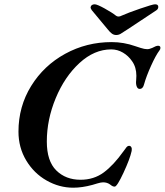

<svg xmlns="http://www.w3.org/2000/svg" viewBox="-20 -860 767 894"><path d="M66 -247Q66 -364 125 -459.5Q184 -555 283.5 -609.5Q383 -664 500 -664Q556 -664 610 -645Q616 -643 634.5 -637Q653 -631 665 -631Q676 -631 689 -637Q707 -647 716 -647Q727 -647 727 -637Q727 -631 723 -626Q705 -602 683 -553Q661 -504 651 -468Q646 -446 630 -446Q621 -446 616.5 -457.5Q612 -469 614 -486Q615 -493 615 -507Q615 -547 595 -575Q578 -600 552.5 -615Q527 -630 498 -630Q419 -630 350 -566.5Q281 -503 239.5 -403Q198 -303 198 -201Q198 -110 242 -66.5Q286 -23 355 -23Q417 -23 463 -57Q509 -91 556 -157Q559 -160 563.5 -167Q568 -174 572 -177.5Q576 -181 581 -181Q588 -181 591.5 -174.5Q595 -168 593 -157Q585 -120 555 -55.5Q525 9 514 9Q506 9 500 4.5Q494 0 491 -2Q478 -11 460 -11Q450 -11 433.5 -6Q417 -1 410 1Q362 14 321 14Q256 14 197 -19.5Q138 -53 102 -113Q66 -173 66 -247ZM481 -724 407 -813Q401 -822 402 -827Q403 -833 408 -836.5Q413 -840 421 -840Q432 -840 466.5 -821Q501 -802 520 -787Q525 -783 532 -783Q539 -783 546 -787Q575 -800 633 -820Q691 -840 702 -840Q717 -840 717 -828Q717 -818 708 -812L575 -724Q551 -708 541.5 -702.5Q532 -697 521 -697Q510 -697 501 -703.5Q492 -710 481 -724Z"/></svg>

Font: EB Garamond SemiBold
Style: Italic
Weight: 600
Italic angle: -17.2°
Designer: Georg Duffner and Octavio Pardo
Foundry: Georg Duffner
Version: Version 1.000